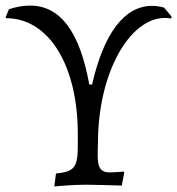

<svg xmlns="http://www.w3.org/2000/svg" viewBox="-49 -660 633 686"><path d="M537 -633C522 -637 508 -639 494 -639C396 -639 322 -542 280 -358H270C236 -547 166 -640 59 -640C35 -640 10 -636 -17 -627L-29 -598L-27 -595C125 -595 229 -427 229 -181V-142C229 -62 218 -47 151 -40L145 6C171 4 213 0 259 0C291 0 350 2 386 3L395 -43L393 -47C381 -46 358 -44 345 -44C310 -44 299 -60 300 -112L301 -155V-153C302 -397 412 -596 541 -596C548 -596 556 -595 563 -594L564 -601Z"/></svg>

Font: Alegreya SC
Style: Regular
Weight: 400
Designer: Juan Pablo del Peral
Foundry: Huerta Tipografica
Version: Version 2.007;PS 002.007;hotconv 1.0.88;makeotf.lib2.5.64775